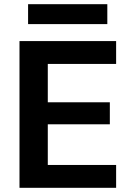

<svg xmlns="http://www.w3.org/2000/svg" viewBox="-20 -896 630 916"><path d="M73 0V-700H534V-591H208V-408H504V-303H208V-109H534V0ZM114 -781V-876H492V-781Z"/></svg>

Font: DM Sans 10pt
Style: Bold
Weight: 700
Version: Version 4.004;gftools[0.9.30]